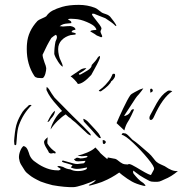

<svg xmlns="http://www.w3.org/2000/svg" viewBox="-20 -701 751 789"><path d="M351 -572Q353 -576 362.5 -577Q372 -578 374 -578Q376 -578 376 -580Q376 -582 371 -589Q364 -599 337 -610.5Q310 -622 289 -623L271 -624Q265 -624 259 -622Q262 -619 268 -616Q274 -613 273 -606Q268 -605 258 -604.5Q248 -604 240 -601.5Q232 -599 225 -593H230Q235 -593 238 -592Q260 -594 270 -594Q290 -590 290 -579Q288 -578 284 -577.5Q280 -577 277.5 -575Q275 -573 274 -569Q288 -566 291 -564Q292 -563 290 -559Q286 -559 281.5 -558Q277 -557 273 -557H271Q248 -551 233.5 -536Q219 -521 219 -499Q219 -487 222 -473.5Q225 -460 230 -451Q237 -438 238 -427Q231 -429 219 -447Q207 -465 203 -479Q203 -505 208 -530Q214 -542 214 -549Q214 -554 210 -558Q207 -557 200.5 -552.5Q194 -548 191 -545Q174 -518 155 -476Q155 -466 163 -444Q169 -430 170 -421Q170 -411 166.5 -398.5Q163 -386 157 -381Q155 -380 151 -380L134 -381Q127 -383 126 -384Q123 -386 121 -389Q90 -436 90 -499Q90 -514 91 -522Q95 -573 134 -615Q138 -619 152 -625Q166 -631 170 -634Q180 -649 196 -657.5Q212 -666 236 -673Q264 -681 304 -681Q339 -681 370 -669Q376 -667 384.5 -660Q393 -653 399 -649Q405 -646 415 -643Q425 -640 431 -634L433 -632Q439 -625 448.5 -612Q458 -599 458 -595Q458 -595 457.5 -594.5Q457 -594 457 -594Q454 -594 450 -599Q441 -608 413 -626L375 -641Q368 -645 362 -645Q358 -645 358 -642Q358 -639 365 -630.5Q372 -622 374 -619Q382 -609 389.5 -599Q397 -589 397 -583L394 -575Q393 -574 393 -572Q393 -568 396.5 -561Q400 -554 400 -552Q400 -548 395 -548Q392 -549 387 -551.5Q382 -554 378 -555Q372 -560 351 -572ZM313 -416Q323 -421 335 -421Q327 -411 306 -400Q304 -398 304 -397Q304 -395 306.5 -394.5Q309 -394 313 -396L339 -411Q357 -422 357 -434Q374 -451 382 -465L388 -471Q391 -471 391 -466Q391 -458 366 -413Q355 -393 355 -393Q321 -356 300 -356Q297 -362 286 -373.5Q275 -385 270 -387ZM413 -352Q430 -370 436.5 -383Q443 -396 443 -397Q448 -399 452 -397Q453 -395 453 -391Q453 -387 451 -383Q449 -379 444.5 -373.5Q440 -368 437 -367Q435 -360 424 -349Q413 -338 395 -326Q393 -325 389.5 -326Q386 -327 386 -329Q402 -340 413 -352ZM220 -262 235 -245Q218 -234 203.5 -208Q189 -182 188 -169Q200 -188 217.5 -205Q235 -222 250 -231Q263 -218 271 -214Q275 -209 282 -204Q289 -199 294 -194L339 -152Q342 -149 352 -144L353 -146Q353 -150 348 -155Q332 -173 278 -225Q216 -287 204 -300Q192 -316 181 -335Q176 -341 172 -344Q171 -339 171 -331Q178 -315 188.5 -300Q199 -285 220 -262ZM491 -165Q496 -185 504 -198Q511 -208 520.5 -228Q530 -248 531 -251L527 -252Q521 -252 517 -244Q513 -235 504.5 -229.5Q496 -224 490 -225L537 -297Q543 -306 551 -314Q565 -331 569 -338Q567 -338 562.5 -336Q558 -334 554 -333Q547 -329 533 -322Q519 -315 515 -309Q504 -293 486 -255Q468 -217 459 -195ZM597 -332 598 -320Q605 -323 607 -325.5Q609 -328 607 -333Q603 -337 601 -337Q597 -336 597 -332ZM624 -277Q644 -312 667 -326Q670 -329 676 -329Q682 -329 688 -326Q648 -300 613 -222Q607 -208 600 -208Q594 -208 594 -217Q594 -222 598 -229Q618 -265 624 -277ZM47 -109 49 -132Q51 -168 58 -187Q75 -234 110 -269Q108 -270 105 -270Q98 -270 95 -265Q79 -251 73 -242Q56 -215 50 -196Q43 -178 39 -135Q37 -122 39 -108Q40 -104 43.5 -104.5Q47 -105 47 -109ZM176 -200Q182 -200 188 -212Q206 -230 206 -246Q193 -238 175 -200ZM325 -201Q357 -167 375 -146Q386 -135 388 -134Q393 -134 395 -133Q391 -145 384.5 -153.5Q378 -162 346 -196Q334 -210 322 -213Q323 -210 323.5 -206Q324 -202 325 -201ZM82 0Q88 9 102 19Q115 30 147 45Q168 53 196 60Q247 69 282 68Q293 68 322.5 58.5Q352 49 374 38Q369 48 347 58Q344 59 345 60.5Q346 62 352 61Q371 56 377 54L398 47L405 44Q437 31 470 8L482 18Q504 35 522 45Q540 55 568 62L574 63Q578 63 578 61Q578 60 569 51Q557 44 547 33.5Q537 23 530 14Q525 8 528 0L537 7Q556 22 572 30.5Q588 39 595 43Q601 46 613 46Q625 46 627 46Q635 46 644 41.5Q653 37 656 36Q684 25 711 2Q698 3 685.5 -2Q673 -7 657 -18Q651 -21 640.5 -25.5Q630 -30 623 -36Q620 -38 610.5 -50.5Q601 -63 592 -71L570 -90Q565 -94 552 -105.5Q539 -117 524 -127Q523 -128 510.5 -141Q498 -154 492 -153L487 -154Q481 -154 480 -147Q494 -145 527 -114Q560 -83 587.5 -49.5Q615 -16 613 -7Q614 -6 608 4Q602 14 601 17Q601 20 588.5 14Q576 8 561 -1Q538 -15 524.5 -22Q511 -29 507 -26L505 -25Q491 -25 483 -29Q475 -33 465.5 -41Q456 -49 449 -49L423 -54L421 -47Q418 -50 404.5 -61Q391 -72 388 -78Q386 -81 380.5 -86Q375 -91 372 -95Q361 -84 339 -74.5Q317 -65 299 -62Q305 -60 308 -60Q316 -58 325 -59.5Q334 -61 338 -60Q343 -56 332 -53Q321 -50 310 -50Q309 -50 303 -52Q297 -54 293 -52Q291 -49 286 -48L284 -46L290 -40Q293 -38 302 -38Q309 -38 331 -40Q330 -34 324 -30Q300 -27 298 -27Q291 -27 283 -29L240 -41Q240 -41 237.5 -41Q235 -41 235 -36Q241 -33 257 -29Q271 -25 278 -22L271 -13Q283 -7 296 -7Q307 -7 320 -9.5Q333 -12 338 -13Q337 -6 332 -4Q319 2 300 2Q282 2 269 -5Q254 -6 239 -15Q234 -16 228 -18Q222 -20 217 -18Q215 -16 217 -15L227 -9Q229 -8 229 -6Q229 -4 224.5 -2Q220 0 216 -1Q194 -1 171.5 -9.5Q149 -18 130 -32Q105 -47 99 -72Q98 -75 95 -82.5Q92 -90 88 -94.5Q84 -99 77 -101Q69 -96 63 -80.5Q57 -65 58 -51Q60 -36 66 -25.5Q72 -15 82 0ZM176 -137Q176 -133 175 -124.5Q174 -116 175 -111Q187 -90 209 -76L207 -70L200 -72Q192 -70 189 -70Q186 -71 184 -72Q182 -73 181 -74Q180 -78 170.5 -93Q161 -108 161 -118Q161 -125 176 -137ZM403 -112Q405 -109 407.5 -109Q410 -109 413 -113Q414 -113 414.5 -115.5Q415 -118 414 -120Q413 -122 409.5 -124Q406 -126 402 -125Q402 -116 403 -112Z"/></svg>

Font: BM Euljiro oraeorae
Style: Regular
Weight: 400
Designer: Bongjin Kim; Bomjun Kim; Myungsoo Han; Hyesun Chae; Mikyoung Jeong; Wujin Sim; Minjae Kang; Suwha Jang;
Foundry: Sandoll Inc.
Version: Version 1.000;hotconv 1.0.109;makeexe 2.5.65596